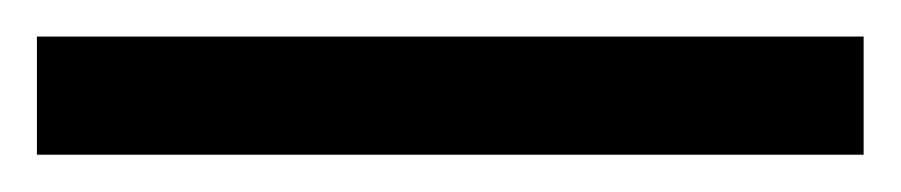

<svg xmlns="http://www.w3.org/2000/svg" viewBox="-22 70 488 104"><path d="M445.8 153.8H-2V89.8H445.8Z"/></svg>

Font: Noto Sans Malayalam
Style: Regular
Weight: 400
Designer: Monotype Design team
Foundry: Monotype Imaging Inc.
Version: Version 1.02